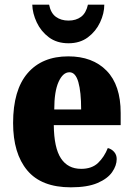

<svg xmlns="http://www.w3.org/2000/svg" viewBox="-20 -791 569 821"><path d="M283 10Q157 10 96.5 -62.5Q36 -135 36 -265Q36 -406 98 -478Q160 -550 272 -550Q376 -550 436 -488.5Q496 -427 496 -308V-256H210Q211 -159 240.5 -114Q270 -69 327 -69Q373 -69 399.5 -94.5Q426 -120 441 -158Q457 -154 468 -141.5Q479 -129 479 -111Q479 -83 459.5 -55Q440 -27 397 -8.5Q354 10 283 10ZM327 -323Q327 -398 315 -440Q303 -482 277 -482Q249 -482 230.5 -441Q212 -400 212 -323ZM273 -606Q223 -606 189 -631.5Q155 -657 137 -695.5Q119 -734 118 -771H190Q197 -735 219 -719Q241 -703 273 -703Q305 -703 326.5 -719Q348 -735 356 -771H426Q426 -734 408 -695.5Q390 -657 356 -631.5Q322 -606 273 -606Z"/></svg>

Font: Noto Serif Condensed Black
Style: Regular
Weight: 900
Width: 3
Designer: Monotype Design Team
Foundry: Monotype Imaging Inc.
Version: Version 2.015; ttfautohint (v1.8.4.7-5d5b)